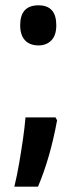

<svg xmlns="http://www.w3.org/2000/svg" viewBox="-20 -812 288 723"><path d="M56 -717Q56 -792 125 -792Q192 -792 192 -717Q192 -679 173.5 -660Q155 -641 125 -641Q92 -641 74 -660.5Q56 -680 56 -717ZM189 -370 195 -359Q169 -217 123 -109H34Q44 -150 52 -196.5Q60 -243 66.5 -288Q73 -333 76 -370Z"/></svg>

Font: Noto Sans Khmer UI ExtraCondensed SemiBold
Style: Regular
Weight: 600
Width: 2
Designer: Danh Hong and the Monotype Design Team
Foundry: Monotype Imaging Inc.
Version: Version 2.002; ttfautohint (v1.8.4.7-5d5b)